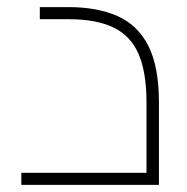

<svg xmlns="http://www.w3.org/2000/svg" viewBox="-20 -520 527 540"><path d="M40 0V-34H417L392 -10V-232Q392 -316 370 -367.5Q348 -419 299.5 -442.5Q251 -466 173 -466H92V-500H173Q253 -500 310 -475Q367 -450 397 -391.5Q427 -333 427 -232V0Z"/></svg>

Font: Cairo Play ExtraLight
Style: Regular
Weight: 250
Version: Version 3.119